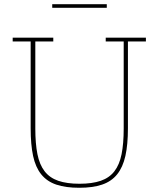

<svg xmlns="http://www.w3.org/2000/svg" viewBox="-20 -876 750 908"><path d="M355 12Q290 12 246 -3Q202 -18 175 -51.5Q148 -85 136.5 -138.5Q125 -192 125 -270V-680H40V-698H232V-680H147V-268Q147 -197 157 -147Q167 -97 191 -66Q215 -35 255.5 -21Q296 -7 356 -7Q416 -7 456.5 -21Q497 -35 521 -66Q545 -97 555 -147Q565 -197 565 -268V-680H480V-698H670V-680H585V-270Q585 -192 573 -138.5Q561 -85 534 -51.5Q507 -18 463 -3Q419 12 355 12ZM227 -856H485V-839H227Z"/></svg>

Font: IBM Plex Serif Thin
Style: Regular
Weight: 100
Designer: Mike Abbink, Paul van der Laan, Pieter van Rosmalen
Foundry: Bold Monday
Version: Version 3.001